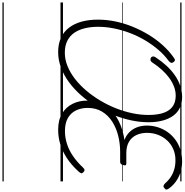

<svg xmlns="http://www.w3.org/2000/svg" viewBox="10 -1035 1495 1555"><g transform="rotate(90 757.5 -257.5)"><path d="M402 19Q335 19 285.5 -4Q236 -27 203.5 -70Q171 -113 155 -172Q139 -231 139 -304Q139 -373 153.5 -443.5Q168 -514 195.5 -582Q223 -650 260.5 -712Q298 -774 344 -825.5Q390 -877 442 -914Q461 -929 469 -926.5Q477 -924 483 -915Q491 -905 488.5 -895.5Q486 -886 472 -875Q425 -841 383.5 -792.5Q342 -744 307.5 -686.5Q273 -629 248.5 -565Q224 -501 210.5 -435Q197 -369 197 -304Q197 -244 209.5 -194.5Q222 -145 247 -109.5Q272 -74 312 -54.5Q352 -35 407 -35Q462 -35 516 -57Q570 -79 620 -118Q670 -157 714 -209Q758 -261 794.5 -322Q831 -383 857 -449Q883 -515 897 -581.5Q911 -648 911 -711Q911 -768 901 -810Q891 -852 871 -879.5Q851 -907 821.5 -920Q792 -933 754 -933Q718 -933 682 -919.5Q646 -906 611.5 -881Q577 -856 545 -820.5Q513 -785 485 -742Q478 -731 467 -729Q456 -727 446 -733Q438 -740 437 -749Q436 -758 444 -770Q476 -819 512.5 -858.5Q549 -898 590 -926.5Q631 -955 675.5 -970Q720 -985 766 -985Q815 -985 852.5 -967Q890 -949 916 -914.5Q942 -880 956 -829Q970 -778 970 -712Q970 -643 954.5 -571Q939 -499 910.5 -427.5Q882 -356 842 -290Q802 -224 753 -168Q704 -112 647.5 -70Q591 -28 529 -4.5Q467 19 402 19ZM1031 19Q951 19 899 -13Q847 -45 821 -97.5Q795 -150 795 -212Q795 -279 819 -331.5Q843 -384 886.5 -422Q930 -460 988 -484Q1046 -508 1114 -518Q1078 -531 1051.5 -557Q1025 -583 1011 -619.5Q997 -656 997 -699Q997 -744 1010 -786.5Q1023 -829 1048 -865Q1073 -901 1108.5 -928Q1144 -955 1189 -970Q1234 -985 1287 -985Q1335 -985 1376.5 -971.5Q1418 -958 1451.5 -933.5Q1485 -909 1508 -876Q1515 -866 1515 -857.5Q1515 -849 1503 -841Q1493 -832 1484.5 -834.5Q1476 -837 1466 -846Q1442 -874 1413 -893Q1384 -912 1350.5 -921.5Q1317 -931 1277 -931Q1227 -931 1186 -912.5Q1145 -894 1116 -862Q1087 -830 1071.5 -788.5Q1056 -747 1056 -701Q1056 -653 1073.5 -615Q1091 -577 1127.5 -555Q1164 -533 1220 -533H1305Q1315 -533 1318 -527.5Q1321 -522 1317 -508Q1314 -495 1307 -489Q1300 -483 1291 -483H1209Q1142 -483 1078.5 -467Q1015 -451 964.5 -418.5Q914 -386 884 -336.5Q854 -287 854 -220Q854 -169 873.5 -127Q893 -85 934.5 -60.5Q976 -36 1042 -36Q1092 -36 1142.5 -51.5Q1193 -67 1242 -100Q1291 -133 1337 -182Q1348 -194 1356.5 -194.5Q1365 -195 1375 -185Q1385 -176 1383 -167.5Q1381 -159 1369 -146Q1315 -87 1259.5 -51Q1204 -15 1147.5 2Q1091 19 1031 19ZM0 460H1449V470H0ZM0 -20H1449V0H0ZM0 -505H1449V-500H0ZM0 -980H1449V-970H0Z"/></g></svg>

Font: Playwrite NO Guides
Style: Regular
Weight: 400
Designer: Veronika Burian, José Scaglione
Foundry: TypeTogether
Version: Version 1.003